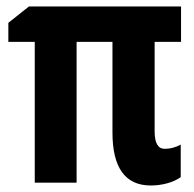

<svg xmlns="http://www.w3.org/2000/svg" viewBox="-20 -567 602 596"><path d="M491.2 -105Q517.1 -105 541 -118.2V-17.1Q522.9 -4.4 498.3 2.2Q473.6 8.8 448.2 8.8Q329.1 8.8 329.1 -155.8V-437H217.8V0H87.9V-437H5.9V-496.1L69.8 -546.9H542V-437H460V-159.2Q460 -105 491.2 -105Z"/></svg>

Font: Open Sans Condensed
Style: Bold
Weight: 700
Width: 3
Designer: Monotype Design Team
Foundry: Monotype Imaging Inc.
Version: Version 3.003; ttfautohint (v1.8.4)